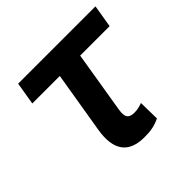

<svg xmlns="http://www.w3.org/2000/svg" viewBox="-144 -686 838 838"><g transform="rotate(-45 275.0 -267.5)"><path d="M549.7 -545.5H72.4L55 -440.7H224.8L177.6 -156.2C158.7 -41.9 203.1 9.9 296.9 9.9C332.7 9.9 360.1 6.4 393.5 -9.9L391.7 -106.9C377.1 -101.9 362.9 -96.9 342.7 -96.9C316.1 -96.9 294.7 -104.8 303.3 -154.1L350.5 -440.7H532.3Z"/></g></svg>

Font: Margiela Sans Semi Bold
Style: Italic
Weight: 600
Italic angle: -9.39999°
Designer: Stefan Endress, Andreas Faust
Version: Version 1.100;FEAKit 1.0